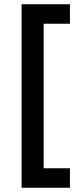

<svg xmlns="http://www.w3.org/2000/svg" viewBox="-20 -762 370 906"><path d="M310 124H82V-742H310V-650H186V32H310Z"/></svg>

Font: Argentum Novus Medium
Style: Regular
Weight: 500
Designer: Julieta Ulanovsky (font) & Cristiano Sobral (main changes)
Foundry: Julieta Ulanovsky (font) & Cristiano Sobral (main changes)
Version: Version 3.00;November 27, 2020;FontCreator 13.0.0.2655 64-bi